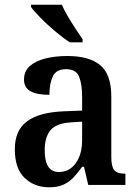

<svg xmlns="http://www.w3.org/2000/svg" viewBox="-20 -786 586 816"><path d="M188 10Q127 10 85 -29.5Q43 -69 43 -152Q43 -232 95 -270.5Q147 -309 252 -313L329 -316V-373Q329 -427 316.5 -459.5Q304 -492 260 -492Q219 -492 204.5 -461.5Q190 -431 190 -383Q136 -383 109 -398.5Q82 -414 82 -448Q82 -483 106.5 -505Q131 -527 173 -537.5Q215 -548 266 -548Q359 -548 406 -509Q453 -470 453 -376V-119Q453 -78 465.5 -63Q478 -48 509 -48H513V0H355L337 -77H329Q309 -49 290.5 -30Q272 -11 248 -0.5Q224 10 188 10ZM230 -55Q275 -55 302 -92.5Q329 -130 329 -191V-269L282 -266Q219 -262 194.5 -232.5Q170 -203 170 -147Q170 -55 230 -55ZM277 -606Q249 -624 215 -652.5Q181 -681 152.5 -710Q124 -739 112 -756V-766H243Q252 -744 268 -717Q284 -690 301 -664Q318 -638 331 -619V-606Z"/></svg>

Font: Noto Serif Thai SemiCondensed SemiBold
Style: Regular
Weight: 600
Width: 4
Designer: Monotype Design Team
Foundry: Monotype Imaging Inc.
Version: Version 2.002; ttfautohint (v1.8.4.7-5d5b)